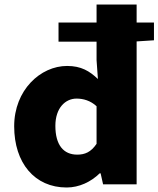

<svg xmlns="http://www.w3.org/2000/svg" viewBox="-20 -819 704 853"><path d="M323 -132C262 -132 226 -175 226 -260C226 -340 271 -381 320 -381C350 -381 382 -372 409 -347V-180C384 -143 357 -132 323 -132ZM240 -634H409V-552L415 -468C378 -503 341 -526 278 -526C160 -526 43 -419 43 -258C43 -95 134 14 276 14C332 14 384 -11 423 -49H427L438 0H587V-635L664 -640V-719H587V-799H409V-719H240Z"/></svg>

Font: Noto Sans CJK TC Black
Style: Regular
Weight: 900
Designer: Ryoko NISHIZUKA 西塚涼子 (kana, bopomofo & ideographs); Paul D. Hunt (Latin, Greek & Cyrillic); Sandoll Communications 산돌커뮤니
Foundry: Adobe
Version: Version 2.004;hotconv 1.0.118;makeotfexe 2.5.65603